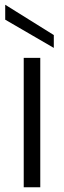

<svg xmlns="http://www.w3.org/2000/svg" viewBox="-20 -790 269 810"><path d="M2 -707V-770L207 -642.1V-587.9ZM80.1 0V-545.9H149.9V0Z"/></svg>

Font: Poppins Light
Style: Regular
Weight: 300
Designer: Ninad Kale (Devanagari), Jonny Pinhorn (Latin)
Foundry: Indian Type Foundry
Version: 4.004